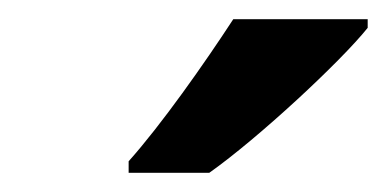

<svg xmlns="http://www.w3.org/2000/svg" viewBox="-20 -786 403 200"><path d="M114 -618V-606H198C249 -642 335 -722 363 -757V-766H223C193 -720 148 -656 114 -618Z"/></svg>

Font: Noto Sans SemiBold
Style: Italic
Weight: 600
Italic angle: -12°
Designer: Monotype Design Team
Foundry: Monotype Imaging Inc.
Version: Version 2.013